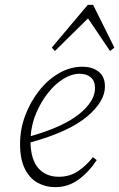

<svg xmlns="http://www.w3.org/2000/svg" viewBox="-20 -761 493 794"><path d="M309 -456Q276 -456 241.5 -434.5Q207 -413 178 -376Q149 -339 129.5 -293Q110 -247 107 -198Q241 -236 307 -289Q373 -342 373 -397Q373 -426 355.5 -441Q338 -456 309 -456ZM208 13Q169 13 136 -5Q103 -23 83 -62.5Q63 -102 63 -166Q63 -226 84 -282.5Q105 -339 141 -385Q177 -431 223.5 -458Q270 -485 321 -485Q362 -485 388 -464.5Q414 -444 414 -403Q414 -341 339.5 -278.5Q265 -216 106 -172Q108 -99 139.5 -64.5Q171 -30 223 -30Q268 -30 302.5 -53Q337 -76 364 -111L380 -99Q348 -50 305 -18.5Q262 13 208 13ZM435 -550 344 -685 207 -550 194 -564 343 -741H365L453 -564Z"/></svg>

Font: Source Serif Pro Light
Style: Italic
Weight: 300
Italic angle: -12°
Designer: Frank Grießhammer
Foundry: Adobe Systems Incorporated
Version: Version 3.001;hotconv 1.0.111;makeotfexe 2.5.65597